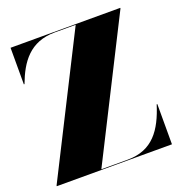

<svg xmlns="http://www.w3.org/2000/svg" viewBox="-134 -868 941 987"><g transform="rotate(-20 337.0 -375.0)"><path d="M30 -750V-550H33.5C73.5 -657 134 -746.5 270.5 -746.5H385L10 -3.5V0H640V-220H636.5C596.5 -93 536 -3.5 399.5 -3.5H255L630 -746.5V-750Z"/></g></svg>

Font: Bodoni* 48pt Fatface
Style: Regular
Weight: 900
Version: Version 2.3